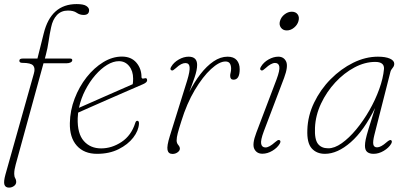

<svg xmlns="http://www.w3.org/2000/svg" viewBox="-21 -728 1946 918"><path d="M71.5 -437.5Q71.5 -448 87 -448H158L188 -568Q222.5 -708.5 345.5 -708.5Q378.5 -708.5 391.8 -699.5Q405 -690.5 405 -679.5Q405 -656.5 379 -656.5Q360.5 -656.5 345.5 -667Q330.5 -677.5 304 -677.5Q271.5 -677.5 251.2 -656Q231 -634.5 223.5 -598Q216.5 -566.5 211.5 -531.5Q206.5 -496.5 198.5 -467L193.5 -448H314.5Q324.5 -448 324.5 -440.5Q324.5 -433.5 316.5 -429.5Q308.5 -425.5 297.5 -425.5H187L54 59Q50.5 71.5 48.8 82Q47 92.5 47 103.5Q47 116.5 51.8 124Q56.5 131.5 56.5 141.5Q56.5 153.5 46 161.2Q35.5 169 22 169Q5 169 0.2 155Q-4.5 141 5 106.5L141 -376.5Q148.5 -402 137.5 -414.8Q126.5 -427.5 86 -427.5Q71.5 -427.5 71.5 -437.5Z M643.5 -136.5Q641.5 -103 616 -70Q590.5 -37 546.2 -14.8Q502 7.5 443 7.5Q381 7.5 346.2 -31.5Q311.5 -70.5 313 -139.5Q314 -199.5 335.8 -256.5Q357.5 -313.5 393.2 -358.8Q429 -404 472.8 -430.8Q516.5 -457.5 562 -457.5Q606 -457.5 630.8 -428.8Q655.5 -400 655.5 -360Q655.5 -349.5 668 -353Q682.5 -358 682.5 -344Q682.5 -334 663 -325.5Q633 -312.5 588 -293Q543 -273.5 495.2 -252.5Q447.5 -231.5 408.8 -214.5Q370 -197.5 352.5 -189.5Q351 -176 350.5 -162.5Q348.5 -89 379.8 -53.8Q411 -18.5 462.5 -18.5Q513.5 -18.5 560 -49.2Q606.5 -80 625.5 -139.5Q628.5 -150.5 635.5 -150.5Q644 -150.5 643.5 -136.5ZM547.5 -435.5Q520.5 -435.5 491.2 -417.8Q462 -400 434.8 -368.8Q407.5 -337.5 386.8 -297.2Q366 -257 356.5 -212.5Q375 -220.5 406.5 -234.5Q438 -248.5 475.2 -264.8Q512.5 -281 549 -297.2Q585.5 -313.5 613.5 -325.5Q615.5 -335 615.5 -352Q615.5 -388.5 596.5 -412Q577.5 -435.5 547.5 -435.5Z M798.5 -392Q789.5 -396 798 -409.5Q810 -430 833.8 -443.5Q857.5 -457 881 -457Q921.5 -457 921.5 -417.5Q921.5 -393.5 909.5 -358.2Q897.5 -323 884 -288Q907.5 -335 937.2 -373.5Q967 -412 1000 -434.5Q1033 -457 1067 -457Q1096.5 -457 1110.8 -440.5Q1125 -424 1125 -397Q1125 -347 1095.5 -347Q1079.5 -347 1079.5 -365.5Q1079.5 -373 1081.8 -381Q1084 -389 1084 -400Q1084 -415 1078 -424.5Q1072 -434 1057 -434Q1027.5 -434 988 -397.8Q948.5 -361.5 910.2 -297.2Q872 -233 846 -148.5Q834 -111 828.8 -90.8Q823.5 -70.5 823.5 -56.5Q823.5 -44 831.2 -35Q839 -26 839 -17.5Q839 -7.5 828.2 0.2Q817.5 8 804 8Q784 8 780 -10.8Q776 -29.5 791 -77.5L874 -343.5Q887.5 -388 885.5 -407.2Q883.5 -426.5 865.5 -426.5Q856 -426.5 845 -421Q834 -415.5 819.5 -402Q812.5 -396 807.8 -392.8Q803 -389.5 798.5 -392Z M1350 -582.5Q1332 -582.5 1322.2 -595.8Q1312.5 -609 1317.5 -627Q1323 -646.5 1339.5 -659.2Q1356 -672 1374 -672Q1393 -672 1402.2 -659.2Q1411.5 -646.5 1406 -627Q1401 -609 1385 -595.8Q1369 -582.5 1350 -582.5ZM1240.5 -100.5Q1224 -56.5 1227.8 -39.8Q1231.5 -23 1248.5 -23Q1266 -23 1294 -48Q1300.5 -53.5 1305.5 -56.8Q1310.5 -60 1315.5 -58Q1324 -53.5 1316 -40Q1304 -20.5 1280.8 -6.8Q1257.5 7 1233.5 7Q1206.5 7 1195 -15.8Q1183.5 -38.5 1204.5 -93.5L1301.5 -349Q1317.5 -392 1314.5 -409.5Q1311.5 -427 1294 -427Q1275.5 -427 1248.5 -402Q1242 -396 1237 -392.8Q1232 -389.5 1227.5 -392Q1218.5 -396 1227 -409.5Q1239.5 -430.5 1263.2 -443.8Q1287 -457 1309.5 -457Q1336 -457 1347 -434Q1358 -411 1337.5 -356Z M1769 -83Q1761 -51 1764 -37.2Q1767 -23.5 1782 -23.5Q1800 -23.5 1827.5 -48Q1842.5 -61 1848.5 -58Q1856.5 -53.5 1849 -40Q1837.5 -21 1813.8 -6.8Q1790 7.5 1765 7.5Q1746 7.5 1735 -1.2Q1724 -10 1724 -31Q1724 -44 1727.5 -61.2Q1731 -78.5 1741.5 -113.2Q1752 -148 1772.5 -212Q1719.5 -103.5 1656 -48Q1592.5 7.5 1532.5 7.5Q1492.5 7.5 1469.2 -18.8Q1446 -45 1448.5 -107Q1450.5 -174.5 1480.8 -237.2Q1511 -300 1560 -349.5Q1609 -399 1667.8 -428Q1726.5 -457 1786 -457Q1822 -457 1843 -447.8Q1864 -438.5 1864 -423Q1864 -412 1856 -403Q1848 -394 1845.5 -383.5ZM1485 -117Q1482.5 -62 1499 -40.5Q1515.5 -19 1548 -19Q1578 -18.5 1613 -43.2Q1648 -68 1682 -109Q1716 -150 1744.8 -200Q1773.5 -250 1792.2 -301.8Q1811 -353.5 1815 -398.5Q1817 -432 1773 -432Q1723.5 -432 1673.8 -405.5Q1624 -379 1582.2 -334Q1540.5 -289 1514 -232.8Q1487.5 -176.5 1485 -117Z"/></svg>

Font: Fraunces 9pt S050 Thin
Style: Italic
Weight: 100
Italic angle: -16°
Version: Version 1.000; ttfautohint (v1.8.3)